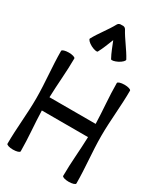

<svg xmlns="http://www.w3.org/2000/svg" viewBox="-286 -1304 1230 1433"><g transform="rotate(30 328.5 -588.0)"><path d="M263 -933C286 -975 302 -1020 320 -1064C338 -1020 354 -975 377 -933C381 -925 407 -930 435 -944C463 -959 481 -978 477 -987C441 -1054 391 -1112 355 -1179C349 -1190 335 -1196 320 -1193C305 -1195 291 -1190 285 -1179C249 -1112 199 -1054 163 -987C159 -978 177 -959 205 -944C233 -930 259 -925 263 -933ZM23 -800C23 -666 40 -534 40 -400C40 -266 23 -134 23 0C23 10 49 18 80 18C111 18 137 10 137 0C137 -115 124 -229 121 -343H519C516 -229 503 -115 503 0C503 10 529 18 560 18C591 18 617 10 617 0C617 -134 600 -266 600 -400C600 -534 617 -666 617 -800C617 -810 591 -818 560 -818C529 -818 503 -810 503 -800C503 -685 516 -571 519 -457H121C124 -571 137 -685 137 -800C137 -810 111 -818 80 -818C49 -818 23 -810 23 -800Z"/></g></svg>

Font: Nupuram SemiBold
Style: Regular
Weight: 600
Designer: Santhosh Thottingal (santhosh.thottingal@gmail.com)
Foundry: SMC
Version: Version 1.000